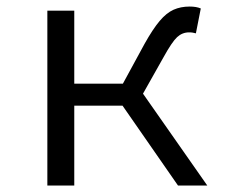

<svg xmlns="http://www.w3.org/2000/svg" viewBox="-20 -572 707 592"><path d="M420.9 -283.2 619.1 0H528.8L357.9 -246.1H209V0H126V-539.1H209V-314H358.9L425.8 -437Q451.2 -482.4 472.2 -507.3Q493.2 -532.2 515.1 -542Q537.1 -551.8 564.9 -551.8Q585.4 -551.8 599.1 -545.9L584 -469.2Q578.1 -470.7 574 -471.4Q569.8 -472.2 563 -472.2Q542 -472.2 526.1 -457.5Q510.3 -442.9 483.9 -395Z"/></svg>

Font: Shanggu Mono N
Style: Regular
Weight: 350
Designer: GuiWonder
Version: Version 1.021